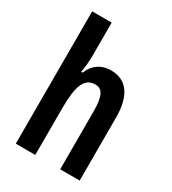

<svg xmlns="http://www.w3.org/2000/svg" viewBox="-185 -857 854 955"><g transform="rotate(30 242.0 -380.0)"><path d="M171 -574V-760H59V0H171V-269C171 -396 193 -453 256 -453C297 -453 314 -417 314 -333V0H426V-362C426 -485 380 -553 287 -553C233 -553 190 -524 170 -472H162C168 -504 171 -538 171 -574Z"/></g></svg>

Font: Noto Sans Arabic UI XCn SmBd
Style: Regular
Weight: 600
Width: 2
Designer: Monotype Design Team, Nadine Chahine and Nizar Qandah
Foundry: Monotype Imaging Inc.
Version: Version 2.010